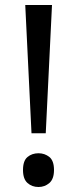

<svg xmlns="http://www.w3.org/2000/svg" viewBox="-20 -734 309 768"><path d="M163 -201H106L81 -714H188ZM72 -54Q72 -91 90 -106Q108 -121 134 -121Q159 -121 177.5 -106Q196 -91 196 -54Q196 -18 177.5 -2Q159 14 134 14Q108 14 90 -2Q72 -18 72 -54Z"/></svg>

Font: Noto Sans Palmyrene
Style: Regular
Weight: 400
Designer: Monotype Design Team
Foundry: Monotype Imaging Inc.
Version: Version 2.001; ttfautohint (v1.8.4.7-5d5b)